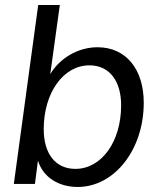

<svg xmlns="http://www.w3.org/2000/svg" viewBox="-20 -732 621 764"><path d="M289 12C435 12 552 -136 552 -323C552 -457 481 -544 368 -544C291 -544 218 -501 180 -437L218 -712H132L35 0H119L131 -93C151 -27 213 12 289 12ZM280 -60C201 -60 154 -120 154 -218C154 -363 232 -472 336 -472C416 -472 462 -409 462 -313C462 -168 384 -60 280 -60Z"/></svg>

Font: Ronzino Oblique
Style: Italic
Weight: 400
Italic angle: -8°
Designer: Nunzio Mazzaferro
Foundry: Collletttivo
Version: Version 1.000;Glyphs 3.3 (3337)